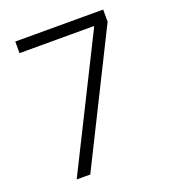

<svg xmlns="http://www.w3.org/2000/svg" viewBox="-133 -827 829 927"><g transform="rotate(-20 281.5 -363.5)"><path d="M102.1 0 433.1 -663.1V-667.5H51.3V-727.1H502.9V-664.6L171.9 0Z"/></g></svg>

Font: Interop Light
Style: Regular
Weight: 300
Designer: Rasmus Andersson, Google, Jang Haemin
Foundry: jhaemin
Version: Version 1.007